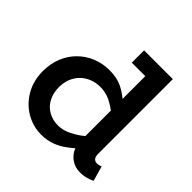

<svg xmlns="http://www.w3.org/2000/svg" viewBox="-180 -843 1015 1015"><g transform="rotate(45 327.5 -336.0)"><path d="M267 14Q206 14 153 -17Q100 -48 68 -103.5Q36 -159 36 -230Q36 -286 54.5 -332Q73 -378 107 -412Q141 -446 186 -464.5Q231 -483 283 -483Q338 -483 379 -463Q412 -446 438 -424V-594H337V-686H552V-129Q552 -106 560.5 -96.5Q569 -87 582 -87Q591 -87 599 -89Q607 -91 612 -94L636 -10Q624 -3 601.5 3.5Q579 10 554 10Q504 10 471 -24Q455 -40 446 -63Q428 -47 408 -33Q380 -12 345 1Q310 14 267 14ZM438 -337Q412 -356 384 -370Q349 -386 311 -386Q277 -386 248.5 -374.5Q220 -363 199.5 -342.5Q179 -322 167.5 -293.5Q156 -265 156 -231Q156 -187 173.5 -153.5Q191 -120 223 -101.5Q255 -83 297 -83Q336 -84 372 -103Q406 -120 438 -146Z"/></g></svg>

Font: BioRhyme ExtraBold SemiBold
Style: Regular
Weight: 600
Version: Version 1.600;gftools[0.9.33]